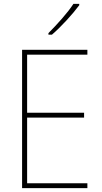

<svg xmlns="http://www.w3.org/2000/svg" viewBox="-20 -971 528 991"><path d="M431 0H94V-714H431V-689H120V-389H414V-364H120V-25H431ZM389 -944Q363 -909 323.5 -866Q284 -823 248 -792H230V-800Q264 -834 300 -875Q336 -916 359 -951H389Z"/></svg>

Font: Noto Sans Gurmukhi UI SemiCondensed Thin
Style: Regular
Weight: 100
Width: 4
Designer: Jelle Bosma - Monotype Design Team
Foundry: Monotype Imaging Inc.
Version: Version 2.004; ttfautohint (v1.8.4.7-5d5b)